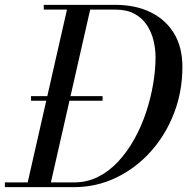

<svg xmlns="http://www.w3.org/2000/svg" viewBox="-55 -770 770 790"><path d="M72.5 -355.5V-374.5H367V-355.5ZM-35 0V-19.5H250Q303.5 -19.5 349 -42.5Q394.5 -65.5 431.8 -105.8Q469 -146 497.8 -197.8Q526.5 -249.5 545.8 -307.2Q565 -365 575 -423.5Q585 -482 585 -535Q585 -569.5 576.5 -604Q568 -638.5 549 -667.2Q530 -696 498.2 -713.2Q466.5 -730.5 420 -730.5H125V-750H420Q501.5 -750 563.5 -720.2Q625.5 -690.5 660.5 -633.5Q695.5 -576.5 695.5 -495Q695.5 -392.5 660.5 -302.8Q625.5 -213 564 -145Q502.5 -77 421.8 -38.5Q341 0 250 0ZM54.5 0 225 -750H320.5L150 0Z"/></svg>

Font: Bodoni Moda SC
Style: Italic
Weight: 400
Italic angle: -13°
Designer: Owen Earl
Foundry: indestructible type
Version: Version 2.005